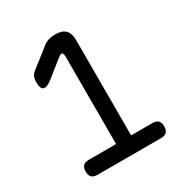

<svg xmlns="http://www.w3.org/2000/svg" viewBox="-172 -868 944 995"><g transform="rotate(-30 300.0 -370.0)"><path d="M125 0Q102 0 91 -11Q80 -22 80 -45Q80 -68 91 -79Q102 -90 125 -90H288V-612Q288 -625 285 -631Q282 -637 276 -637Q272 -637 267.5 -634.5Q263 -632 257 -627L159 -549Q145 -538 134 -532.5Q123 -527 115 -527Q102 -527 96 -538.5Q90 -550 90 -573Q90 -595 96 -607.5Q102 -620 113 -629L223 -715Q240 -729 258 -734.5Q276 -740 298 -740Q339 -740 358.5 -720.5Q378 -701 378 -660V-90H505Q528 -90 539 -79Q550 -68 550 -45Q550 -22 539 -11Q528 0 505 0Z"/></g></svg>

Font: Maple Mono Normal
Style: Regular
Weight: 400
Monospace: yes
Designer: subframe7536
Version: Version 7.000